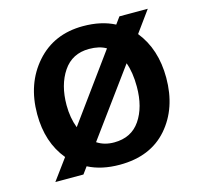

<svg xmlns="http://www.w3.org/2000/svg" viewBox="-83 -603 727 700"><g transform="rotate(-15 281.0 -253.5)"><path d="M532 -255Q532 -140 467.5 -66Q403 8 287 8Q218 8 168 -18L149 8H43L101 -71Q43 -141 43 -248Q43 -363 110 -439Q177 -515 287 -515Q356 -515 406 -489L425 -515H532L474 -435Q532 -363 532 -255ZM155 -252Q155 -204 170 -165L351 -414Q326 -429 287 -429Q223 -429 189 -378.5Q155 -328 155 -252ZM288 -76Q353 -76 386.5 -125Q420 -174 420 -251Q420 -305 406 -343L224 -94Q251 -76 288 -76Z"/></g></svg>

Font: Hind Madurai SemiBold
Style: Regular
Weight: 600
Designer: Jyotish Sonowal
Foundry: Indian Type Foundry
Version: Version 1.001;PS 1.0;hotconv 1.0.86;makeotf.lib2.5.63406; tt